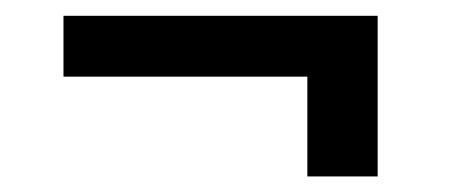

<svg xmlns="http://www.w3.org/2000/svg" viewBox="-20 -411 594 248"><path d="M467.8 -183.1V-390.6H62V-312H377V-183.1Z"/></svg>

Font: Vazir
Style: Regular
Weight: 400
Designer: Saber Rastikerdar
Foundry: Saber Rastikerdar
Version: Version 27.002;January 24, 2021;FontCreator 13.0.0.2683 64-b